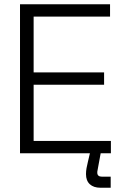

<svg xmlns="http://www.w3.org/2000/svg" viewBox="-20 -720 583 902"><path d="M74 0V-700H497V-642H138V-380H469V-322H138V-58H501V0ZM452 162Q420 162 402 145.5Q384 129 384 98Q384 84 386.5 70Q389 56 393 40L405 -11H455L441 65Q440 74 438.5 79Q437 84 437 91Q437 110 459 110H500V162Z"/></svg>

Font: Space Grotesk Frontify Light
Style: Regular
Weight: 300
Designer: Florian Karsten
Version: Version 2.000